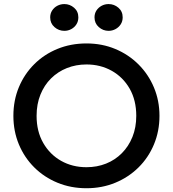

<svg xmlns="http://www.w3.org/2000/svg" viewBox="-20 -934 872 968"><path d="M416 15Q337 15 269.8 -12.8Q202.5 -40.5 152.8 -90Q103 -139.5 75.2 -206Q47.5 -272.5 47.5 -350Q47.5 -428 75.2 -494.5Q103 -561 152.8 -610.5Q202.5 -660 269.8 -687.5Q337 -715 416 -715Q494.5 -715 561.5 -687Q628.5 -659 678.5 -609Q728.5 -559 756.2 -492.8Q784 -426.5 784 -350Q784 -272.5 756.2 -206Q728.5 -139.5 678.5 -90Q628.5 -40.5 561.5 -12.8Q494.5 15 416 15ZM416 -91Q469 -91 514.8 -109.2Q560.5 -127.5 594.5 -161.8Q628.5 -196 647.8 -243.8Q667 -291.5 667 -350Q667 -428.5 633.8 -486.8Q600.5 -545 543.5 -577Q486.5 -609 416 -609Q363 -609 317.2 -590.8Q271.5 -572.5 237.2 -538.5Q203 -504.5 183.8 -456.8Q164.5 -409 164.5 -350Q164.5 -271.5 198 -213.2Q231.5 -155 288.2 -123Q345 -91 416 -91ZM304.5 -778.5Q276 -778.5 254.5 -797.5Q233 -816.5 233 -846.5Q233 -866 243 -881.2Q253 -896.5 269.2 -905Q285.5 -913.5 304.5 -913.5Q332 -913.5 353.5 -895Q375 -876.5 375 -846.5Q375 -826.5 365.2 -811.2Q355.5 -796 339.2 -787.2Q323 -778.5 304.5 -778.5ZM527.5 -778.5Q499.5 -778.5 478 -797.5Q456.5 -816.5 456.5 -846.5Q456.5 -866 466.2 -881Q476 -896 492.2 -904.8Q508.5 -913.5 527.5 -913.5Q555.5 -913.5 577 -895Q598.5 -876.5 598.5 -846.5Q598.5 -826.5 588.5 -811.2Q578.5 -796 562.2 -787.2Q546 -778.5 527.5 -778.5Z"/></svg>

Font: Geologica Thin Cursive
Style: Regular
Weight: 400
Version: Version 1.010;gftools[0.9.28]